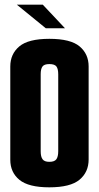

<svg xmlns="http://www.w3.org/2000/svg" viewBox="-20 -794 423 821"><path d="M191 7Q102 7 63 -25Q24 -57 24 -111V-510Q24 -563 62.5 -595.5Q101 -628 191 -628Q282 -628 320.5 -595.5Q359 -563 359 -510V-112Q359 -58 320 -25.5Q281 7 191 7ZM191 -102Q213 -102 221 -113Q229 -124 229 -148V-476Q229 -499 221.5 -509.5Q214 -520 191 -520Q169 -520 161.5 -509.5Q154 -499 154 -477V-147Q154 -124 162 -113Q170 -102 191 -102ZM176 -673 52 -774H163L258 -673Z"/></svg>

Font: Smooch Sans Thin ExtraBold
Style: Regular
Weight: 800
Version: Version 1.010